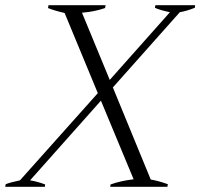

<svg xmlns="http://www.w3.org/2000/svg" viewBox="-43 -720 772 740"><path d="M709 -700 708 -690Q675 -677 650 -673L392 -383L538 -28Q568 -23 604 -10L602 0H382L383 -9Q421 -23 472 -29L346 -332L73 -25Q103 -20 131 -9L130 0H-23L-21 -10Q-4 -17 34 -25L334 -361L206 -670Q170 -678 142 -689L144 -700H364L362 -689Q322 -675 273 -671L380 -412L612 -673Q573 -681 554 -690L556 -700Z"/></svg>

Font: Trirong Light
Style: Italic
Weight: 300
Italic angle: -12°
Designer: Katatrad Team
Foundry: CadsonDemak
Version: Version 1.001